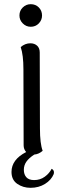

<svg xmlns="http://www.w3.org/2000/svg" viewBox="-20 -728 300 918"><path d="M73 -654Q73 -677 89 -692.5Q105 -708 127 -708Q150 -708 165.5 -692.5Q181 -677 181 -654Q181 -632 165.5 -616Q150 -600 127 -600Q105 -600 89 -616Q73 -632 73 -654ZM238 96Q238 101 237 104Q225 133 195 151.5Q165 170 126 170Q90 170 62.5 151Q35 132 35 94Q35 35 105 -1Q93 -15 93 -33L92 -396Q92 -465 79 -503Q100 -521 125 -521Q145 -521 157.5 -509.5Q170 -498 170 -477L171 -114Q171 -41 184 -7Q166 9 144 11Q119 27 106.5 44.5Q94 62 94 84Q94 106 106 119.5Q118 133 143 133Q172 133 194 117Q216 101 227 79Q238 85 238 96Z"/></svg>

Font: Arima Madurai
Style: Regular
Weight: 400
Designer: Joana Correia and Natanael Gama
Foundry: NDISCOVER
Version: Version 1.020